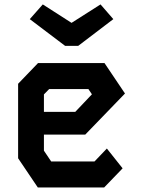

<svg xmlns="http://www.w3.org/2000/svg" viewBox="-20 -828 640 848"><path d="M148 -549.5 60 -458V-129L147 0H440L521.5 -84.5L452 -172L397.5 -115H206L174 -162.5V-233.5H356.5L532 -415L441.5 -549.5ZM174 -411 197 -434.5H370.5L386 -411.5L312.5 -334H174ZM325.5 -625.5H267.5L111.5 -743.5L169 -808.5L296 -727L424 -808.5L480.5 -743.5Z"/></svg>

Font: Kode Mono
Style: Regular
Weight: 400
Monospace: yes
Designer: Isa Ozler
Foundry: Kadena LLC
Version: Version 1.000;gftools[0.9.28]